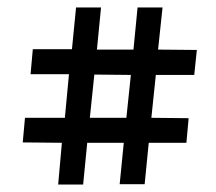

<svg xmlns="http://www.w3.org/2000/svg" viewBox="-20 -480 580 515"><path d="M312 -97H214L203 15H136L146 -97L41 -98L47 -164H154L165 -281H62L68 -348H173L184 -460H251L240 -347H338L349 -460H416L404 -347L508 -346L501 -279H398L386 -164L486 -163L480 -97H379L368 14H301ZM221 -164H319L331 -279L233 -280Z"/></svg>

Font: Genos Thin
Style: Bold Italic
Weight: 700
Italic angle: -8°
Version: Version 1.010